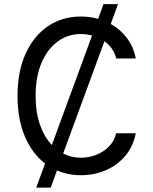

<svg xmlns="http://www.w3.org/2000/svg" viewBox="-20 -815 719 904"><path d="M619.3 -539.8H527Q521.3 -565.3 506.7 -585.8Q492.2 -606.2 471.6 -620.7L277.3 -92Q316.1 -72.4 360.8 -72.4Q398.4 -72.4 433.2 -86.1Q468 -99.8 493.3 -125.5Q518.5 -151.3 527 -187.5H619.3Q607.2 -125 569.6 -80.8Q532 -36.6 477.6 -13.3Q423.3 9.9 360.8 9.9Q300.4 9.9 248.2 -12.4L218.8 68.2H150.6L192.1 -45.1Q131.7 -91.3 97.1 -172.6Q62.5 -253.9 62.5 -363.6Q62.5 -478.7 100.7 -562.5Q138.8 -646.3 206.1 -691.8Q273.4 -737.2 360.8 -737.2Q403.1 -737.2 442.1 -726.2L467.3 -795.5H535.5L501.4 -702.1Q545.8 -677.6 577.2 -636.4Q608.7 -595.2 619.3 -539.8ZM147.7 -363.6Q147.7 -286.9 168.1 -228.2Q188.6 -169.4 224.1 -132.1L413.4 -647.7Q387.4 -654.8 360.8 -654.8Q300.4 -654.8 252.1 -619.9Q203.8 -584.9 175.8 -519.7Q147.7 -454.5 147.7 -363.6Z"/></svg>

Font: Inter UI
Style: Regular
Weight: 400
Designer: Rasmus Andersson
Foundry: rsms
Version: Version 2.2